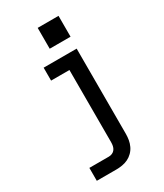

<svg xmlns="http://www.w3.org/2000/svg" viewBox="-233 -829 966 1133"><g transform="rotate(-30 250.0 -263.0)"><path d="M76 215V127H209Q221 127 232.5 122Q244 117 251 107Q258 97 260.5 85Q263 73 263 60V-432H138V-520H363V60Q363 81 359.5 101.5Q356 122 347 141Q338 160 323 175Q308 190 289.5 199Q271 208 250 211.5Q229 215 209 215ZM225 -599V-741H367V-599Z"/></g></svg>

Font: Iosevka SS04 Semibold
Style: Regular
Weight: 600
Monospace: yes
Designer: Belleve Invis
Foundry: Belleve Invis
Version: Version 19.0.0; ttfautohint (v1.8.4)